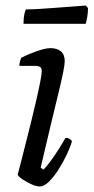

<svg xmlns="http://www.w3.org/2000/svg" viewBox="-20 -674 338 694"><path d="M124 0Q111 0 93.5 -8Q76 -16 61 -26Q46 -36 44 -43Q47 -53 54 -81Q61 -109 71 -148Q81 -187 91.5 -229.5Q102 -272 111 -311Q120 -350 125.5 -378.5Q131 -407 131 -417Q131 -427 125.5 -431.5Q120 -436 104 -436H50Q50 -444 52.5 -453Q55 -462 58 -466Q80 -477 111.5 -488.5Q143 -500 163 -500Q186 -500 200 -488.5Q214 -477 214 -453Q214 -430 191.5 -338.5Q169 -247 127 -68L137 -61Q147 -70 162 -90.5Q177 -111 192 -134.5Q207 -158 217 -176Q225 -176 231.5 -172Q238 -168 240 -163Q234 -142 221 -114.5Q208 -87 191 -60.5Q174 -34 156.5 -17Q139 0 124 0ZM65 -588Q65 -609 68 -622.5Q71 -636 74 -640Q96 -640 127 -642Q158 -644 190.5 -646.5Q223 -649 250 -651Q277 -653 290 -654L298 -645Q298 -626 295 -610.5Q292 -595 290 -588Z"/></svg>

Font: Texturina 72pt 72pt Regular
Style: Italic
Weight: 400
Italic angle: -11°
Designer: Guillermo Torres Carreño
Foundry: Omnibus-Type
Version: Version 1.002; ttfautohint (v1.8.3)